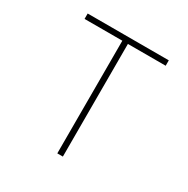

<svg xmlns="http://www.w3.org/2000/svg" viewBox="-159 -843 968 986"><g transform="rotate(30 325.0 -350.0)"><path d="M308 0V-668H84V-700H565V-668H341V0Z"/></g></svg>

Font: Trispace Thin Thin
Style: Regular
Weight: 250
Version: Version 1.210